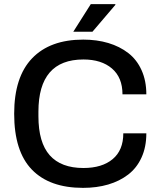

<svg xmlns="http://www.w3.org/2000/svg" viewBox="-20 -888 765 920"><path d="M331.1 -735.8 415 -868.2H532.2L533.2 -865.2L422.9 -735.8ZM377.9 12.2Q217.3 12.2 132.6 -75.4Q47.9 -163.1 47.9 -342.8Q47.9 -519 133.8 -608.6Q219.7 -698.2 378.9 -698.2Q444.3 -698.2 499 -681.9Q553.7 -665.5 594.7 -633.8Q635.7 -602.1 658.4 -551.5Q681.2 -501 681.2 -436H566.9Q566.9 -516.6 516.4 -559.8Q465.8 -603 379.9 -603Q164.1 -603 164.1 -353V-331.1Q164.1 -205.1 218.3 -144Q272.5 -83 379.9 -83Q468.8 -83 519.8 -125.5Q570.8 -168 570.8 -249H681.2Q681.2 -183.6 658.2 -133.3Q635.3 -83 594.2 -51.5Q553.2 -20 498.5 -3.9Q443.8 12.2 377.9 12.2Z"/></svg>

Font: Archivo Medium
Style: Regular
Weight: 500
Designer: Hector Gatti
Foundry: Omnibus-Type
Version: Version 2.001